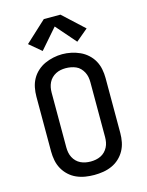

<svg xmlns="http://www.w3.org/2000/svg" viewBox="-142 -1064 884 1158"><g transform="rotate(-15 300.0 -485.5)"><path d="M300 8Q272 8 244 3.5Q216 -1 190 -12.5Q164 -24 143 -43.5Q122 -63 108.5 -87.5Q95 -112 89.5 -140Q84 -168 84 -196V-539Q84 -567 89.5 -595Q95 -623 108.5 -647.5Q122 -672 143.5 -691.5Q165 -711 190.5 -722.5Q216 -734 244 -740Q272 -746 300 -746Q328 -746 356 -740Q384 -734 409.5 -722.5Q435 -711 456.5 -691.5Q478 -672 491.5 -647.5Q505 -623 510.5 -595Q516 -567 516 -539V-196Q516 -168 510.5 -140Q505 -112 491.5 -87.5Q478 -63 457 -43.5Q436 -24 410 -12.5Q384 -1 356 3.5Q328 8 300 8ZM300 -76Q316 -76 332 -79Q348 -82 362.5 -89Q377 -96 388.5 -107.5Q400 -119 407.5 -133.5Q415 -148 418 -164Q421 -180 421 -196V-539Q421 -555 418 -571Q415 -587 407.5 -601.5Q400 -616 388.5 -628Q377 -640 362 -646.5Q347 -653 331 -656Q315 -659 298 -659Q282 -659 266.5 -656Q251 -653 236.5 -645.5Q222 -638 210.5 -626.5Q199 -615 192 -600.5Q185 -586 182 -570.5Q179 -555 179 -539V-196Q179 -180 182 -164Q185 -148 192.5 -133.5Q200 -119 211.5 -107.5Q223 -96 237.5 -89Q252 -82 268 -79Q284 -76 300 -76ZM192 -795 117 -858 248 -979H352L483 -858L408 -795L300 -919Z"/></g></svg>

Font: Iosevka Slab Medium Extended
Style: Regular
Weight: 500
Width: 7
Monospace: yes
Designer: Belleve Invis
Foundry: Belleve Invis
Version: Version 11.1.1; ttfautohint (v1.8.3)